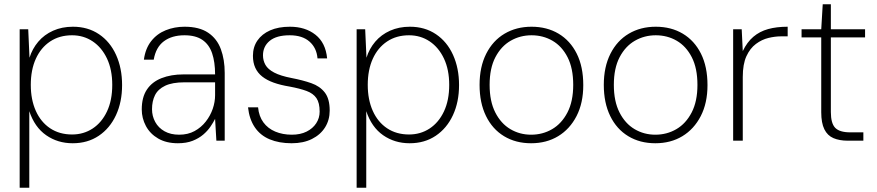

<svg xmlns="http://www.w3.org/2000/svg" viewBox="-20 -658 4102 898"><path d="M72 220V-521H112L118 -388Q131 -430 159 -463Q187 -496 228.5 -514.5Q270 -533 321 -533Q391 -533 443 -498Q495 -463 523 -401Q551 -339 551 -260Q551 -181 522.5 -119.5Q494 -58 442 -23Q390 12 320 12Q250 12 196 -25.5Q142 -63 117 -138V220ZM317 -29Q371 -29 413.5 -57Q456 -85 480.5 -137Q505 -189 505 -261Q505 -332 480.5 -384Q456 -436 413.5 -464.5Q371 -493 317 -493Q258 -493 214.5 -464Q171 -435 147.5 -383Q124 -331 124 -261Q124 -192 147.5 -139.5Q171 -87 214.5 -58Q258 -29 317 -29Z M812 12Q758 12 720 -10Q682 -32 662.5 -68.5Q643 -105 643 -146Q643 -203 667 -239Q691 -275 735.5 -292.5Q780 -310 838 -310H986Q986 -368 972 -409Q958 -450 926.5 -471.5Q895 -493 843 -493Q784 -493 746.5 -465Q709 -437 699 -379H653Q660 -431 687 -465.5Q714 -500 755 -516.5Q796 -533 843 -533Q912 -533 953.5 -505Q995 -477 1013 -428Q1031 -379 1031 -317V0H992L986 -102Q978 -86 964.5 -66Q951 -46 930.5 -28.5Q910 -11 881 0.5Q852 12 812 12ZM818 -28Q859 -28 890 -45Q921 -62 942.5 -89.5Q964 -117 975 -149Q986 -181 986 -213V-273H843Q786 -273 752.5 -257Q719 -241 705 -213Q691 -185 691 -147Q691 -115 706 -87.5Q721 -60 749.5 -44Q778 -28 818 -28Z M1344 12Q1285 12 1241 -6.5Q1197 -25 1171.5 -63Q1146 -101 1140 -156H1187Q1191 -114 1212 -85.5Q1233 -57 1267.5 -42.5Q1302 -28 1345 -28Q1385 -28 1414 -42.5Q1443 -57 1459 -81.5Q1475 -106 1475 -136Q1475 -177 1460 -199Q1445 -221 1414 -232.5Q1383 -244 1335 -253Q1292 -260 1260 -271.5Q1228 -283 1206.5 -300Q1185 -317 1174 -341Q1163 -365 1163 -397Q1163 -438 1184 -468.5Q1205 -499 1243.5 -516Q1282 -533 1336 -533Q1408 -533 1455.5 -495.5Q1503 -458 1510 -385H1465Q1461 -434 1427.5 -463.5Q1394 -493 1335 -493Q1273 -493 1241.5 -467Q1210 -441 1210 -399Q1210 -375 1221.5 -354.5Q1233 -334 1262.5 -318.5Q1292 -303 1344 -293Q1396 -283 1436 -269Q1476 -255 1499 -225.5Q1522 -196 1522 -141Q1522 -97 1500.5 -62.5Q1479 -28 1439 -8Q1399 12 1344 12Z M1648 220V-521H1688L1694 -388Q1707 -430 1735 -463Q1763 -496 1804.5 -514.5Q1846 -533 1897 -533Q1967 -533 2019 -498Q2071 -463 2099 -401Q2127 -339 2127 -260Q2127 -181 2098.5 -119.5Q2070 -58 2018 -23Q1966 12 1896 12Q1826 12 1772 -25.5Q1718 -63 1693 -138V220ZM1893 -29Q1947 -29 1989.5 -57Q2032 -85 2056.5 -137Q2081 -189 2081 -261Q2081 -332 2056.5 -384Q2032 -436 1989.5 -464.5Q1947 -493 1893 -493Q1834 -493 1790.5 -464Q1747 -435 1723.5 -383Q1700 -331 1700 -261Q1700 -192 1723.5 -139.5Q1747 -87 1790.5 -58Q1834 -29 1893 -29Z M2464 12Q2392 12 2337.5 -21Q2283 -54 2253 -115.5Q2223 -177 2223 -261Q2223 -345 2254 -406.5Q2285 -468 2340 -500.5Q2395 -533 2466 -533Q2538 -533 2592.5 -500.5Q2647 -468 2677.5 -407Q2708 -346 2708 -260Q2708 -176 2676.5 -115Q2645 -54 2590.5 -21Q2536 12 2464 12ZM2464 -28Q2518 -28 2562.5 -54Q2607 -80 2634 -132Q2661 -184 2661 -261Q2661 -339 2634.5 -390.5Q2608 -442 2564 -467.5Q2520 -493 2466 -493Q2413 -493 2368.5 -467.5Q2324 -442 2297 -390.5Q2270 -339 2270 -261Q2270 -184 2296.5 -132Q2323 -80 2367 -54Q2411 -28 2464 -28Z M3045 12Q2973 12 2918.5 -21Q2864 -54 2834 -115.5Q2804 -177 2804 -261Q2804 -345 2835 -406.5Q2866 -468 2921 -500.5Q2976 -533 3047 -533Q3119 -533 3173.5 -500.5Q3228 -468 3258.5 -407Q3289 -346 3289 -260Q3289 -176 3257.5 -115Q3226 -54 3171.5 -21Q3117 12 3045 12ZM3045 -28Q3099 -28 3143.5 -54Q3188 -80 3215 -132Q3242 -184 3242 -261Q3242 -339 3215.5 -390.5Q3189 -442 3145 -467.5Q3101 -493 3047 -493Q2994 -493 2949.5 -467.5Q2905 -442 2878 -390.5Q2851 -339 2851 -261Q2851 -184 2877.5 -132Q2904 -80 2948 -54Q2992 -28 3045 -28Z M3409 0V-521H3449L3454 -419Q3474 -461 3503.5 -486Q3533 -511 3572.5 -522Q3612 -533 3664 -533V-488H3633Q3605 -488 3574 -480.5Q3543 -473 3515.5 -452.5Q3488 -432 3471 -395Q3454 -358 3454 -298V0Z M3945 0Q3906 0 3878 -12Q3850 -24 3835.5 -53.5Q3821 -83 3821 -133V-483H3729V-521H3821L3828 -638H3866V-521H4026V-483H3866V-134Q3866 -81 3886.5 -60Q3907 -39 3957 -39H4018V0Z"/></svg>

Font: DM Sans 10pt ExtraLight
Style: Regular
Weight: 250
Version: Version 4.004;gftools[0.9.30]